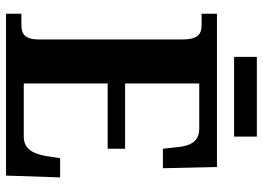

<svg xmlns="http://www.w3.org/2000/svg" viewBox="-140 -750 889 650"><g transform="rotate(90 305.0 -424.5)"><path d="M172 -772H442V-849H172ZM26 0H574L580 -183H515L508 -137C501 -93 484 -60 443 -60H262V-344H483V-403H262V-654H415C457 -654 474 -626 478 -577L483 -531H549L545 -714H26V-662H63C91 -662 113 -654 113 -598V-111C113 -61 92 -52 64 -52H26Z"/></g></svg>

Font: Noto Serif Bengali SemiCondensed
Style: Bold
Weight: 700
Width: 4
Designer: Juan Bruce, Universal Thirst, Indian Type Foundry and the Monotype Design Team.
Foundry: Monotype Imaging Inc.
Version: Version 2.003